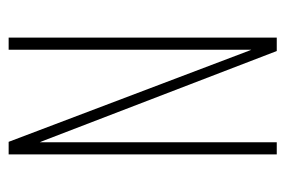

<svg xmlns="http://www.w3.org/2000/svg" viewBox="-128 -532 660 444"><g transform="rotate(-90 202.0 -310.0)"><path d="M67 0V-620H96L306 -66L308 -61L309 -59V-620H337V0H306L98 -541L95 -548V0Z"/></g></svg>

Font: Smooch Sans ExtraLight
Style: Regular
Weight: 200
Designer: Robert E. Leuschke
Foundry: Robert E. Leuschke
Version: Version 1.010; ttfautohint (v1.8.3)